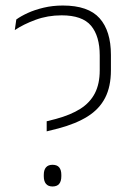

<svg xmlns="http://www.w3.org/2000/svg" viewBox="-20 -668 476 695"><path d="M149 -192.5V-229L182.5 -237.5Q236 -252 271 -274.2Q306 -296.5 323.5 -330.5Q341 -364.5 341 -413.5V-467Q341 -537.5 309.5 -575Q278 -612.5 203 -612.5Q152.5 -612.5 108.5 -596.2Q64.5 -580 33.5 -559L39 -597.5Q55.5 -609.5 80.5 -621Q105.5 -632.5 138 -640.2Q170.5 -648 207.5 -648Q299.5 -648 340.5 -602Q381.5 -556 381.5 -469.5V-414Q381.5 -354.5 360.5 -313.8Q339.5 -273 297.2 -246.5Q255 -220 191 -203ZM170 7Q154.5 7 146.5 -2.5Q138.5 -12 138.5 -30V-35Q138.5 -53 146.5 -62.2Q154.5 -71.5 170 -71.5Q186.5 -71.5 194.2 -62.2Q202 -53 202 -35V-30Q202 -12 194.2 -2.5Q186.5 7 170 7Z"/></svg>

Font: Anek Tamil ExtraLight
Style: Regular
Weight: 250
Version: Version 1.003